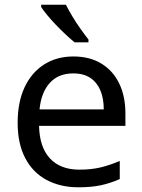

<svg xmlns="http://www.w3.org/2000/svg" viewBox="-20 -786 604 816"><path d="M292 -546Q361 -546 410.5 -516Q460 -486 486.5 -431.5Q513 -377 513 -304V-251H146Q148 -160 192.5 -112.5Q237 -65 317 -65Q368 -65 407.5 -74.5Q447 -84 489 -102V-25Q448 -7 408 1.5Q368 10 313 10Q237 10 178.5 -21Q120 -52 87.5 -113.5Q55 -175 55 -264Q55 -352 84.5 -415Q114 -478 167.5 -512Q221 -546 292 -546ZM291 -474Q228 -474 191.5 -433.5Q155 -393 148 -321H421Q421 -367 407 -401Q393 -435 364.5 -454.5Q336 -474 291 -474ZM260 -766Q271 -744 287.5 -716.5Q304 -689 322.5 -663Q341 -637 356 -618V-606H297Q280 -620 259 -639.5Q238 -659 217.5 -680.5Q197 -702 180.5 -722Q164 -742 155 -756V-766Z"/></svg>

Font: Noto Sans Sinhala
Style: Regular
Weight: 400
Designer: Jelle Bosma - Monotype Design Team
Foundry: Monotype Imaging Inc.
Version: Version 2.006